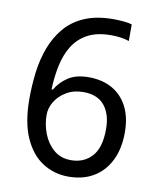

<svg xmlns="http://www.w3.org/2000/svg" viewBox="-83 -789 716 865"><g transform="rotate(10 275.5 -357.0)"><path d="M288 10Q223 10 170 -24Q117 -58 86 -128Q55 -198 55 -305Q55 -367 62.5 -427Q70 -487 90 -540.5Q110 -594 145 -635.5Q180 -677 234.5 -700.5Q289 -724 367 -724Q386 -724 410.5 -722Q435 -720 451 -715V-639Q434 -645 412.5 -648Q391 -651 370 -651Q304 -651 261.5 -628Q219 -605 194.5 -565.5Q170 -526 159 -474Q148 -422 146 -364H152Q172 -399 208 -423Q244 -447 302 -447Q364 -447 409.5 -421.5Q455 -396 480 -347.5Q505 -299 505 -230Q505 -156 478.5 -102Q452 -48 403.5 -19Q355 10 288 10ZM287 -65Q346 -65 382.5 -105Q419 -145 419 -230Q419 -298 387 -337.5Q355 -377 290 -377Q246 -377 213 -357.5Q180 -338 162 -308.5Q144 -279 144 -247Q144 -204 160 -162Q176 -120 208 -92.5Q240 -65 287 -65Z"/></g></svg>

Font: lgurmukhi15
Style: Book
Weight: 400
Designer: Jelle Bosma - Monotype Design Team
Foundry: Monotype Imaging Inc.
Version: Version 2.003